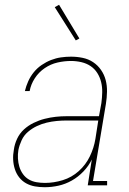

<svg xmlns="http://www.w3.org/2000/svg" viewBox="-20 -775 540 803"><path d="M167 8Q146 8 126 4.5Q106 1 89 -8.5Q72 -18 60 -33.5Q48 -49 42 -68Q36 -87 35 -107.5Q34 -128 38 -149Q41 -172 51.5 -194.5Q62 -217 80 -233.5Q98 -250 120.5 -261Q143 -272 166.5 -278Q190 -284 213 -286.5Q236 -289 259 -289H394L404 -344Q407 -366 407.5 -388.5Q408 -411 403 -431.5Q398 -452 387 -469.5Q376 -487 359 -498.5Q342 -510 320.5 -515Q299 -520 277 -520Q249 -520 220.5 -513.5Q192 -507 167 -490Q142 -473 125.5 -447.5Q109 -422 104 -394H84Q89 -415 98 -435Q107 -455 121 -472.5Q135 -490 154 -503Q173 -516 193.5 -524Q214 -532 235 -535Q256 -538 277 -538Q302 -538 326 -533Q350 -528 369.5 -515Q389 -502 402.5 -482.5Q416 -463 422 -440Q428 -417 427.5 -391.5Q427 -366 423 -341L369 -18H428V0H347L364 -108Q351 -81 329 -58Q307 -35 280.5 -20Q254 -5 225 1.5Q196 8 167 8ZM168 -10Q205 -10 242.5 -21.5Q280 -33 309.5 -59.5Q339 -86 356 -121.5Q373 -157 379 -194L391 -271H259Q238 -271 217 -269Q196 -267 175 -262Q154 -257 134 -247.5Q114 -238 97 -223.5Q80 -209 70.5 -188.5Q61 -168 57 -148Q54 -130 55 -112Q56 -94 61 -77.5Q66 -61 76 -47Q86 -33 100.5 -24.5Q115 -16 132.5 -13Q150 -10 168 -10ZM297 -606 209 -745 227 -755 312 -614Z"/></svg>

Font: Iosevka Slab Thin Oblique
Style: Regular
Weight: 100
Italic angle: -9°
Monospace: yes
Designer: Belleve Invis
Foundry: Belleve Invis
Version: Version 11.1.0; ttfautohint (v1.8.3)